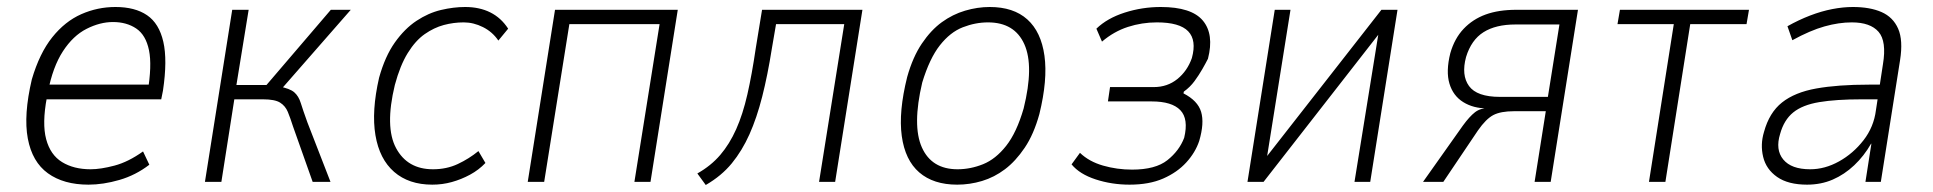

<svg xmlns="http://www.w3.org/2000/svg" viewBox="-20 -520 5528 549"><path d="M233 8Q162 8 117 -24.5Q72 -57 59.5 -124Q47 -191 71 -293Q93 -368 129.5 -413.5Q166 -459 212.5 -479.5Q259 -500 310 -500Q366 -500 400.5 -476.5Q435 -453 447 -400.5Q459 -348 446 -261L441 -236H97L104 -278H425L402 -256Q415 -333 406 -376.5Q397 -420 369.5 -438.5Q342 -457 303 -457Q266 -457 227.5 -437.5Q189 -418 160 -373.5Q131 -329 117 -257L114 -241Q100 -167 112 -122Q124 -77 157.5 -56.5Q191 -36 239 -36Q268 -36 307.5 -46.5Q347 -57 389 -87L407 -49Q368 -19 321.5 -5.5Q275 8 233 8Z M566 0 644 -492H691L656 -277H742L926 -492H983L780 -260L777 -273Q809 -267 821.5 -256Q834 -245 840 -225.5Q846 -206 859 -170L925 0H874L818 -158Q810 -183 803 -200Q796 -217 781 -226.5Q766 -236 732 -236H650L613 0Z M1216 8Q1149 8 1107 -28.5Q1065 -65 1053.5 -133.5Q1042 -202 1064 -298Q1081 -359 1109 -398.5Q1137 -438 1171 -460.5Q1205 -483 1241 -491.5Q1277 -500 1310 -500Q1351 -500 1382 -484.5Q1413 -469 1433 -438L1405 -404Q1388 -429 1361 -442.5Q1334 -456 1306 -456Q1277 -456 1249 -448.5Q1221 -441 1194.5 -422.5Q1168 -404 1146 -368.5Q1124 -333 1109 -277Q1080 -157 1112.5 -96.5Q1145 -36 1218 -36Q1257 -36 1289 -51Q1321 -66 1348 -88L1368 -54Q1349 -34 1324 -20.5Q1299 -7 1272 0.5Q1245 8 1216 8Z M1489 0 1567 -492H1918L1840 0H1794L1866 -451H1608L1536 0Z M1998 9 1974 -24Q2013 -46 2039.5 -77Q2066 -108 2085 -150.5Q2104 -193 2117 -250Q2130 -307 2141 -382L2159 -492H2446L2368 0H2322L2394 -451H2199L2187 -381Q2175 -305 2159.5 -244Q2144 -183 2123 -136Q2102 -89 2072.5 -53Q2043 -17 1998 9Z M2717 8Q2649 8 2608.5 -27Q2568 -62 2558.5 -131Q2549 -200 2574 -300Q2590 -357 2616 -395.5Q2642 -434 2673 -456.5Q2704 -479 2739.5 -489.5Q2775 -500 2810 -500Q2878 -500 2917.5 -464.5Q2957 -429 2966.5 -360.5Q2976 -292 2952 -194Q2936 -136 2910 -97.5Q2884 -59 2853.5 -36Q2823 -13 2788 -2.5Q2753 8 2717 8ZM2718 -36Q2755 -36 2791 -50.5Q2827 -65 2857 -103Q2887 -141 2907 -210Q2937 -331 2909 -393.5Q2881 -456 2805 -456Q2769 -456 2733 -442Q2697 -428 2667.5 -390.5Q2638 -353 2617 -284Q2588 -161 2616 -98.5Q2644 -36 2718 -36Z M3210 8Q3159 8 3113 -7Q3067 -22 3044 -50L3068 -83Q3094 -58 3134 -46.5Q3174 -35 3217 -35Q3284 -35 3318 -62Q3352 -89 3366 -126Q3379 -180 3355 -205Q3331 -230 3273 -230H3148L3154 -271H3279Q3318 -271 3346.5 -294Q3375 -317 3388 -354Q3402 -405 3377.5 -430.5Q3353 -456 3288 -456Q3245 -456 3205 -443Q3165 -430 3131 -401L3115 -438Q3146 -468 3196 -484Q3246 -500 3299 -500Q3387 -500 3419.5 -461Q3452 -422 3434 -352Q3428 -340 3418 -322.5Q3408 -305 3395.5 -288Q3383 -271 3365 -258L3364 -253Q3405 -232 3414.5 -200Q3424 -168 3409 -117Q3398 -84 3372 -55.5Q3346 -27 3306 -9.5Q3266 8 3210 8Z M3547 0 3625 -492H3670L3602 -66H3597L3930 -492H3976L3898 0H3853L3922 -427H3926L3593 0Z M4049 0 4163 -161Q4182 -187 4197.5 -199Q4213 -211 4236 -211H4237L4233 -210Q4193 -210 4164 -228Q4135 -246 4124.5 -281Q4114 -316 4127 -368Q4139 -410 4165 -437.5Q4191 -465 4228 -478.5Q4265 -492 4316 -492H4492L4414 0H4368L4400 -202H4309Q4271 -202 4250 -191Q4229 -180 4206 -147L4107 0ZM4269 -243H4406L4439 -450H4313Q4257 -450 4222 -428Q4187 -406 4172 -357Q4158 -305 4180.5 -274Q4203 -243 4269 -243Z M4695 0 4766 -451H4605L4612 -492H4981L4974 -451H4813L4742 0Z M5147 8Q5093 8 5061.5 -14Q5030 -36 5021.5 -71.5Q5013 -107 5024 -143Q5039 -198 5075.5 -227Q5112 -256 5173.5 -267Q5235 -278 5324 -278H5366L5359 -236H5303Q5230 -236 5182 -228Q5134 -220 5107.5 -198.5Q5081 -177 5070 -137Q5056 -92 5079 -64Q5102 -36 5156 -36Q5198 -36 5238.5 -58.5Q5279 -81 5308.5 -119Q5338 -157 5344 -205L5364 -336Q5375 -402 5351.5 -429Q5328 -456 5275 -456Q5238 -456 5197 -444.5Q5156 -433 5105 -405L5091 -445Q5123 -463 5155.5 -475.5Q5188 -488 5219 -494Q5250 -500 5278 -500Q5327 -500 5360 -485.5Q5393 -471 5407.5 -438Q5422 -405 5413 -348L5358 0H5314L5331 -109H5330Q5310 -74 5282 -47.5Q5254 -21 5220.5 -6.5Q5187 8 5147 8Z"/></svg>

Font: Nunito Sans 7pt Condensed ExtraLight
Style: Italic
Weight: 250
Width: 3
Italic angle: -9°
Designer: Vernon Adams
Foundry: Vernon Adams
Version: Version 3.101;gftools[0.9.27]